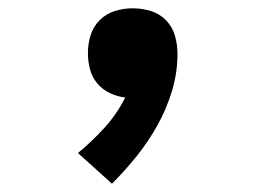

<svg xmlns="http://www.w3.org/2000/svg" viewBox="-20 -228 640 463"><path d="M250 215 168 141Q202 113 232 80Q262 47 282 7Q263 5 245 -3.5Q227 -12 214.5 -27Q202 -42 197 -61Q192 -80 192 -100Q192 -122 198.5 -143Q205 -164 220.5 -179.5Q236 -195 257 -201.5Q278 -208 300 -208Q322 -208 343.5 -201.5Q365 -195 380.5 -179Q396 -163 402 -141.5Q408 -120 408 -98Q408 -53 395 -9.5Q382 34 360 73.5Q338 113 310 148Q282 183 250 215Z"/></svg>

Font: Iosevka Heavy Extended
Style: Regular
Weight: 900
Width: 7
Monospace: yes
Designer: Belleve Invis
Foundry: Belleve Invis
Version: Version 32.5.0; ttfautohint (v1.8.4)